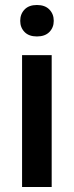

<svg xmlns="http://www.w3.org/2000/svg" viewBox="-20 -749 295 769"><path d="M187 0H68.4V-528.3H187ZM61 -665.5Q61 -692.9 78.4 -710.9Q95.7 -729 127.9 -729Q160.2 -729 177.7 -710.9Q195.3 -692.9 195.3 -665.5Q195.3 -638.7 177.7 -620.8Q160.2 -603 127.9 -603Q95.7 -603 78.4 -620.8Q61 -638.7 61 -665.5Z"/></svg>

Font: Vazir Medium
Style: Medium
Weight: 500
Designer: Saber Rastikerdar
Foundry: Saber Rastikerdar
Version: Version 30.0.0